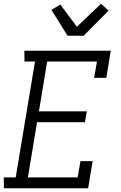

<svg xmlns="http://www.w3.org/2000/svg" viewBox="-25 -1006 645 1026"><path d="M-4 0 -5 -58H59L162 -677H106L105 -735H567L543 -590H478L493 -677H227L183 -411H439L429 -353H173L124 -58H390L405 -145H470L446 0ZM336 -815 250 -953 297 -982 386 -863 515 -986 555 -949 422 -815Z"/></svg>

Font: Iosevka Etoile Light
Style: Italic
Weight: 300
Italic angle: -9°
Designer: Belleve Invis
Foundry: Belleve Invis
Version: Version 22.1.2; ttfautohint (v1.8.4)